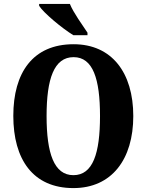

<svg xmlns="http://www.w3.org/2000/svg" viewBox="-20 -951 749 981"><path d="M355 -771H427V-784C402 -822 355 -886 337 -931H180V-921C202 -886 296 -807 355 -771ZM355 10C551 10 661 -137 661 -358C661 -580 551 -725 356 -725C148 -725 48 -580 48 -359C48 -137 148 10 355 10ZM355 -56C256 -56 218 -168 218 -358C218 -548 256 -659 356 -659C455 -659 491 -548 491 -358C491 -168 455 -56 355 -56Z"/></svg>

Font: Noto Serif Khmer Condensed ExtraBold
Style: Regular
Weight: 800
Width: 3
Designer: Danh Hong and the Monotype Design Team
Foundry: Monotype Imaging Inc.
Version: Version 2.004